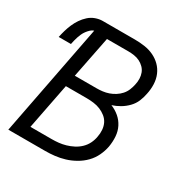

<svg xmlns="http://www.w3.org/2000/svg" viewBox="-158 -790 866 910"><g transform="rotate(30 275.0 -335.0)"><path d="M14 0 132 -610Q122 -607 113.5 -599Q105 -591 98 -581.5Q91 -572 86.5 -562Q82 -552 78.5 -541.5Q75 -531 72.5 -520.5Q70 -510 68 -500H1Q5 -519 10.5 -538Q16 -557 24 -575.5Q32 -594 43.5 -611Q55 -628 70.5 -642Q86 -656 105.5 -663Q125 -670 144 -670H320Q348 -670 374.5 -666Q401 -662 424 -651Q447 -640 464.5 -622.5Q482 -605 492 -581.5Q502 -558 503 -530.5Q504 -503 498 -476Q494 -454 485 -432.5Q476 -411 459 -393.5Q442 -376 421.5 -364Q401 -352 379 -345Q404 -335 424 -318Q444 -301 456 -277.5Q468 -254 470 -226Q472 -198 467 -169Q462 -143 450 -117.5Q438 -92 418 -71.5Q398 -51 372.5 -36.5Q347 -22 320.5 -14Q294 -6 267.5 -3Q241 0 215 0ZM159 -379H278Q294 -379 310.5 -381Q327 -383 343 -388.5Q359 -394 374 -403.5Q389 -413 400.5 -426Q412 -439 418.5 -455Q425 -471 428 -486Q432 -503 431.5 -519.5Q431 -536 425.5 -550.5Q420 -565 409 -576Q398 -587 384 -594Q370 -601 353.5 -603.5Q337 -606 321 -606H204ZM98 -64H214Q233 -64 252 -66Q271 -68 290 -73.5Q309 -79 327.5 -88.5Q346 -98 361 -112.5Q376 -127 385 -145.5Q394 -164 397 -183Q401 -202 399.5 -221.5Q398 -241 390 -257Q382 -273 367.5 -284.5Q353 -296 336 -303Q319 -310 299.5 -312.5Q280 -315 261 -315H147Z"/></g></svg>

Font: Lode Term
Style: Italic
Weight: 400
Italic angle: -11°
Monospace: yes
Designer: Belleve Invis
Foundry: Belleve Invis
Version: Version 29.2.0